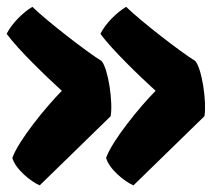

<svg xmlns="http://www.w3.org/2000/svg" viewBox="-20 -561 662 576"><path d="M284.7 -377.9C239.7 -405.8 121.6 -497.1 77.1 -540.5C50.8 -524.9 16.1 -492.2 0 -459.5C33.2 -413.6 117.7 -332 165.5 -288.6C117.2 -239.7 34.7 -138.2 17.1 -87.4C25.4 -54.7 72.3 -16.1 99.1 -4.9L312 -212.4C319.3 -254.4 304.7 -355 284.7 -377.9ZM565.9 -377.9C521 -405.8 402.8 -497.1 358.4 -540.5C332 -524.9 297.4 -492.2 281.2 -459.5C314.5 -413.6 398.9 -332 446.8 -288.6C398.4 -239.7 315.9 -138.2 298.3 -87.4C306.6 -54.7 353.5 -16.1 380.4 -4.9L593.3 -212.4C600.6 -254.4 585.9 -355 565.9 -377.9Z"/></svg>

Font: Fruktur
Style: Regular
Weight: 400
Designer: Viktoriya Grabowska
Foundry: Viktoriya Grabowska
Version: Version 1.002